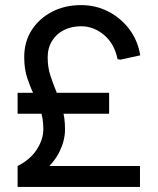

<svg xmlns="http://www.w3.org/2000/svg" viewBox="-20 -733 618 753"><path d="M49 0V-82Q99 -107 124.5 -147Q150 -187 150 -226Q150 -268 138.5 -300.5Q127 -333 112.5 -363Q98 -393 86.5 -428Q75 -463 75 -509Q75 -569 104 -614.5Q133 -660 183.5 -686.5Q234 -713 298 -713Q355 -713 403.5 -688.5Q452 -664 486 -620Q520 -576 530 -516L452 -499L441 -501Q429 -561 388.5 -595.5Q348 -630 298 -630Q260 -630 230.5 -615Q201 -600 184 -572.5Q167 -545 167 -508Q167 -469 177.5 -437Q188 -405 201 -373.5Q214 -342 224.5 -306.5Q235 -271 235 -226Q235 -184 215 -141.5Q195 -99 153.5 -62.5Q112 -26 49 0ZM49 0V-82H529V0ZM49 -287V-369H408V-287Z"/></svg>

Font: Fustat Medium
Style: Regular
Weight: 500
Designer: Mohamed Gaber, Khaled Hosny, Laura Garcia Mut
Foundry: Kief Type Foundry, Alif Type Foundry, Hard Type Foundry
Version: Version 1.007